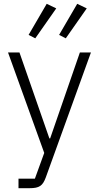

<svg xmlns="http://www.w3.org/2000/svg" viewBox="-20 -787 519 1007"><path d="M399 -512H457L220 144C204 187 187 200 135 200H77V150H163L212 15L22 -512H82L239 -61H243ZM165 -586 130 -604 225 -767 275 -743ZM325 -586 290 -604 385 -767 435 -743Z"/></svg>

Font: Plexus Sans Light
Style: Regular
Weight: 300
Version: Version 2.001;PS 002.001;hotconv 1.0.70;makeotf.lib2.5.58329